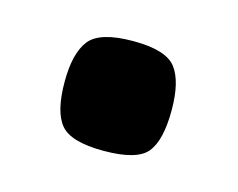

<svg xmlns="http://www.w3.org/2000/svg" viewBox="-40 -369 322 260"><g transform="rotate(15 120.5 -239.0)"><path d="M45 -239Q45 -279 59.5 -297.5Q74 -316 121 -316Q167 -316 181 -297.5Q195 -279 195 -239Q195 -197 181 -179.5Q167 -162 120 -162Q74 -162 59.5 -179.5Q45 -197 45 -239Z"/></g></svg>

Font: Changa Medium
Style: Regular
Weight: 500
Designer: Eduardo Rodriguez Tunni
Foundry: Eduardo Rodriguez Tunni
Version: Version 3.003